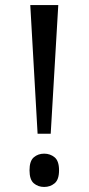

<svg xmlns="http://www.w3.org/2000/svg" viewBox="-20 -734 351 761"><path d="M129 -204 100 -714H211L181 -204ZM155 7Q131 7 114 -7.5Q97 -22 97 -59Q97 -96 114 -110.5Q131 -125 155 -125Q179 -125 196.5 -110.5Q214 -96 214 -59Q214 -22 196.5 -7.5Q179 7 155 7Z"/></svg>

Font: Noto Serif Thai SemiCondensed
Style: Regular
Weight: 400
Width: 4
Designer: Monotype Design Team
Foundry: Monotype Imaging Inc.
Version: Version 2.002